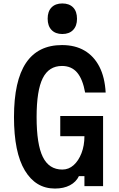

<svg xmlns="http://www.w3.org/2000/svg" viewBox="-20 -1078 690 1112"><path d="M298 14Q187 14 124 -90.5Q61 -195 61 -400Q61 -610 130.5 -713.5Q200 -817 339 -817Q415 -817 469.5 -785Q524 -753 555.5 -692Q587 -631 592 -542H473Q459 -620 426.5 -658Q394 -696 339 -696Q263 -696 227.5 -625Q192 -554 192 -400Q192 -242 228 -169Q264 -96 341 -96Q378 -96 406.5 -121.5Q435 -147 452 -191Q469 -235 469 -289H329V-406H577V0H469V-58H437Q421 -24 385 -5Q349 14 298 14ZM341 -881Q301 -881 278.5 -904.5Q256 -928 256 -970Q256 -1012 278.5 -1035Q301 -1058 341 -1058Q381 -1058 403.5 -1035Q426 -1012 426 -969Q426 -928 403.5 -904.5Q381 -881 341 -881Z"/></svg>

Font: Martian Mono SemiCondensed Medium
Style: Regular
Weight: 500
Width: 4
Designer: Roman Shamin
Foundry: Evil Martians
Version: Version 1.000